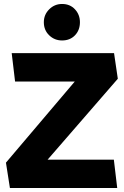

<svg xmlns="http://www.w3.org/2000/svg" viewBox="-20 -948 624 968"><path d="M554 -143H220L574 -551L555 -680H39L56 -537H357L10 -128L30 0H571ZM293 -744Q333 -744 358 -770Q383 -796 383 -836Q383 -874 358 -901Q333 -928 293 -928Q255 -928 228 -901Q201 -874 201 -836Q201 -796 228 -770Q255 -744 293 -744Z"/></svg>

Font: Catamaran Black
Style: Regular
Weight: 900
Designer: Pria Ravichandran
Version: Version 2.000